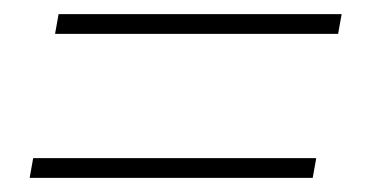

<svg xmlns="http://www.w3.org/2000/svg" viewBox="-20 -408 540 272"><path d="M459 -360H58L63 -388H464ZM423 -156H22L27 -184H428Z"/></svg>

Font: Spectral SC ExtraLight
Style: Italic
Weight: 275
Italic angle: -10°
Designer: Jean-Baptiste Levee
Foundry: Production Type
Version: Version 2.001